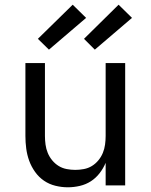

<svg xmlns="http://www.w3.org/2000/svg" viewBox="-20 -788 640 816"><path d="M268 8Q242 8 215.5 1.5Q189 -5 167 -20Q145 -35 129 -57.5Q113 -80 104 -105Q95 -130 91.5 -156.5Q88 -183 88 -210V-520H171V-210Q171 -192 173.5 -173.5Q176 -155 183 -138Q190 -121 202 -106.5Q214 -92 229.5 -82.5Q245 -73 263.5 -69.5Q282 -66 300 -66Q318 -66 336.5 -69.5Q355 -73 370.5 -82.5Q386 -92 398 -106.5Q410 -121 417 -138Q424 -155 426.5 -173.5Q429 -192 429 -210V-520H512V0H429V-96Q419 -72 403 -51.5Q387 -31 366 -17.5Q345 -4 319.5 2Q294 8 268 8ZM383 -577 337 -623 484 -768 541 -712ZM188 -577 141 -623 289 -768 346 -712Z"/></svg>

Font: Iosevka SS04 Extended
Style: Regular
Weight: 400
Width: 7
Monospace: yes
Designer: Belleve Invis
Foundry: Belleve Invis
Version: Version 19.0.0; ttfautohint (v1.8.4)